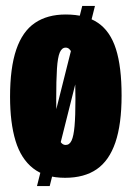

<svg xmlns="http://www.w3.org/2000/svg" viewBox="-20 -589 445 649"><path d="M105 40 258 -569H301L148 40ZM200 12Q133 12 92 -20Q51 -52 32.5 -113Q14 -174 14 -262Q14 -360 35 -421.5Q56 -483 98 -511.5Q140 -540 202 -540Q270 -540 311.5 -511.5Q353 -483 372 -423Q391 -363 391 -266Q391 -169 370 -107.5Q349 -46 307 -17Q265 12 200 12ZM202 -99Q215 -99 222 -114Q229 -129 232 -163Q235 -197 235 -254Q235 -319 232 -357Q229 -395 222 -411.5Q215 -428 202 -428Q189 -428 182 -411.5Q175 -395 172.5 -356.5Q170 -318 170 -252Q170 -167 176.5 -133Q183 -99 202 -99Z"/></svg>

Font: Bricolage Grotesque 96pt ExtraBold Condensed
Style: Regular
Weight: 800
Width: 3
Version: Version 1.001;gftools[0.9.33.dev8+g029e19f]